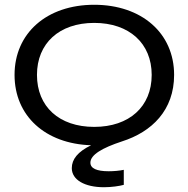

<svg xmlns="http://www.w3.org/2000/svg" viewBox="-20 -596 790 805"><path d="M491 -3C617 -43 710 -134 710 -282C710 -457 574 -576 375 -576C176 -576 41 -457 41 -282C41 -110 170 7 362 13C306 40 281 72 281 109C281 158 335 189 416 189C448 189 481 184 499 179V116C481 120 456 122 436 122C385 122 359 110 359 86C359 53 409 24 491 -3ZM135 -282C135 -414 228 -500 375 -500C522 -500 616 -414 616 -282C616 -149 522 -64 375 -64C228 -64 135 -149 135 -282Z"/></svg>

Font: Bounded Light
Style: Regular
Weight: 300
Designer: Vlad Churkin
Version: Version 3.0